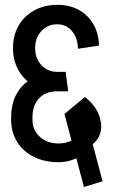

<svg xmlns="http://www.w3.org/2000/svg" viewBox="-20 -672 460 776"><path d="M215.8 -16.5Q159.5 -16.5 116.4 -38.2Q73.2 -60 49.1 -98.9Q25 -137.8 25 -188.2H111.2Q111.2 -146.2 140.9 -119.2Q170.5 -92.2 215.8 -92.2ZM212 -302.8Q159.2 -302.8 118.5 -325.2Q77.8 -347.8 55.1 -387.4Q32.5 -427 32.5 -477.8H122Q122 -435.8 147.4 -408.6Q172.8 -381.5 212 -381.5ZM25 -187.2V-197.8H111.2V-187.2ZM212 -302.8V-381.5H245.5L255.5 -302.8ZM294.8 -475Q294.8 -517.5 271.5 -545.6Q248.2 -573.8 211.8 -573.8V-652.5Q261.5 -652.5 298.8 -631.8Q336 -611 357.5 -573.9Q379 -536.8 380.2 -487.5ZM25 -197.2Q25 -253.2 47.8 -293.8Q70.5 -334.2 112.1 -356.4Q153.8 -378.5 209.5 -378.5V-302.8Q164 -302.8 137.6 -274.2Q111.2 -245.8 111.2 -197.2ZM32.5 -477.5Q32.5 -529.2 55.1 -568.4Q77.8 -607.5 118.5 -630Q159.2 -652.5 212 -652.5V-573.8Q172.8 -573.8 147.4 -546.6Q122 -519.5 122 -477.5ZM319.2 83.8 245 -198.5 320.5 -217.8 394.5 60.5ZM215.5 -16.5V-92.2Q238.5 -92.2 258.8 -99.5Q279 -106.8 304.8 -122.2L312.2 -44Q285 -29.2 263.2 -22.9Q241.5 -16.5 215.5 -16.5ZM384.5 -193Q398.2 -142.8 371.6 -107Q345 -71.2 282.2 -54.8L267 -112Q292.8 -118.8 303 -134.8Q313.2 -150.8 307.2 -172.8ZM322.8 -280Q372 -242 384.5 -193L307.2 -172.8Q301.5 -195.2 262.5 -224.5ZM322.8 -280 343.2 -117 270.8 -97.2 240.5 -211.2Z"/></svg>

Font: Akshar Light
Style: Regular
Weight: 300
Designer: Tall Chai
Foundry: Tall Chai
Version: Version 1.100